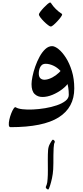

<svg xmlns="http://www.w3.org/2000/svg" viewBox="-20 -1020 666 1540"><path d="M397.9 -649.9Q419.4 -649.9 449.5 -626Q479.5 -602.1 508.3 -557.4Q537.1 -512.7 556.4 -450.2Q575.7 -387.7 575.7 -310.5Q575.7 -157.7 451.2 -78.9Q326.7 0 64.5 0Q52.2 0 50.8 -17.6Q49.3 -35.2 54.9 -60.5Q60.5 -85.9 70.1 -110.4Q79.6 -134.8 89.6 -149.4Q99.6 -164.1 106.9 -159.2Q122.6 -148.4 159.4 -144Q196.3 -139.6 244.4 -141.8Q292.5 -144 342.5 -152.3Q392.6 -160.6 435.5 -175.3Q478.5 -189.9 505.1 -210.9Q531.7 -231.9 531.7 -258.8Q531.7 -324.2 513.7 -371.6Q495.6 -418.9 467.3 -449.2Q439 -479.5 407 -493.9Q375 -508.3 347.2 -508.3Q325.2 -508.3 313.5 -496.6Q301.8 -484.9 297.1 -469.2Q292.5 -453.6 291.5 -441.4Q288.6 -405.8 304.2 -391.8Q319.8 -377.9 345.5 -380.9Q371.1 -383.8 399.9 -398.9Q428.7 -414.1 452.6 -437Q476.6 -460 487.3 -485.4Q491.2 -494.1 501 -480.7Q510.7 -467.3 520.8 -443.4Q530.8 -419.4 535.4 -396.2Q540 -373 533.2 -361.8Q514.6 -331.5 478.8 -304.2Q442.9 -276.9 400.9 -259.5Q358.9 -242.2 320.6 -242.2Q282.2 -242.2 257.6 -266.1Q232.9 -290 232.9 -345.7Q232.9 -369.1 240.5 -406.7Q248 -444.3 262.7 -486.3Q277.3 -528.3 297.6 -565.4Q317.9 -602.5 343.3 -626.2Q368.7 -649.9 397.9 -649.9ZM478.5 -903.8Q478.5 -897.5 467 -881.8Q455.6 -866.2 439.5 -848.9Q423.3 -831.5 408.7 -819.3Q394 -807.1 388.2 -807.1Q380.4 -807.1 364.7 -819.1Q349.1 -831.1 332.3 -847.9Q315.4 -864.7 303.7 -880.4Q292 -896 292 -903.8Q292 -910.6 303.5 -926Q314.9 -941.4 331.1 -958.5Q347.2 -975.6 361.6 -987.8Q376 -1000 382.3 -1000Q387.7 -999.5 395.5 -986.1Q403.3 -972.7 427.2 -948.2Q451.2 -924.8 464.8 -917Q478.5 -909.2 478.5 -903.8ZM365.7 183.6Q367.7 156.2 380.4 133.3Q393.1 110.4 399.4 103Q405.3 97.2 414.1 106Q422.9 114.7 417.5 124.5Q412.6 131.8 410.2 167Q408.7 192.4 408.4 224.9Q408.2 257.3 408.2 287.8Q408.2 318.4 406.7 338.4Q404.3 376 397 409.7Q389.6 443.4 382.1 466.6Q374.5 489.7 370.1 497.1Q366.2 503.4 355.7 495.1Q345.2 486.8 347.7 478.5Q350.1 472.2 355 459.2Q359.9 446.3 361.8 415Q364.3 385.3 364 344.2Q363.8 303.2 363.5 260.5Q363.3 217.8 365.7 183.6Z"/></svg>

Font: Awami Nastaliq
Style: Regular
Weight: 400
Designer: Peter Martin, SIL International
Foundry: SIL International
Version: Version 3.100